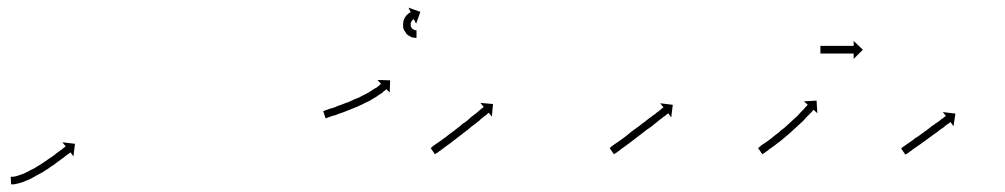

<svg xmlns="http://www.w3.org/2000/svg" viewBox="-20 -478 2627 502"><path d="M10 -16Q10 -16 10 -16Q10 -16 10 -16Q10 -16 10 -16Q10 -16 10 -16Q12 -16 14 -16Q14 -16 14 -16Q14 -16 14 -16Q14 -16 14 -16Q14 -16 14 -16Q17 -16 21 -17Q21 -17 21 -17Q21 -17 21 -17Q21 -17 21 -17Q21 -17 21 -17Q25 -18 31 -20Q31 -20 30.5 -20Q30 -20 30 -20Q30 -20 30 -20Q30 -20 30 -20Q36 -22 42 -24Q42 -24 42 -24Q42 -24 42 -24Q42 -24 42 -24Q42 -24 42 -24Q48 -27 54 -30Q54 -30 54 -30Q54 -30 54 -30Q54 -30 54 -30Q54 -30 54 -30Q61 -34 68 -37Q68 -37 68 -37Q68 -37 68 -37Q68 -37 68 -37Q68 -37 68 -37Q74 -41 81 -45Q81 -45 81 -45Q81 -45 81 -45Q81 -45 81 -45Q81 -45 81 -45Q88 -49 95 -54Q95 -54 95 -54Q95 -54 95 -54Q95 -54 95 -54Q95 -54 95 -54Q101 -58 108 -63Q108 -63 108 -63Q108 -63 108 -63Q108 -63 108 -63Q108 -63 108 -63Q114 -67 120 -71Q120 -71 120 -71Q120 -71 120 -71Q120 -71 120 -71Q120 -71 120 -71Q125 -75 130 -79Q135 -82 139 -86V-85Q143 -88 146 -91Q148 -93 150 -94Q151 -95 152 -95L143 -106L176 -102L172 -69L164 -80Q163 -79 163 -78H162Q161 -77 158 -75Q155 -73 151 -70Q147 -66 142 -63Q137 -59 131 -55Q131 -55 131 -55Q131 -55 131 -55Q131 -55 131 -55Q131 -55 131 -55Q125 -50 119 -46Q119 -46 119 -46Q119 -46 119 -46Q119 -46 119 -46Q119 -46 119 -46Q112 -42 106 -37Q106 -37 106 -37Q106 -37 106 -37Q106 -37 106 -37Q106 -37 106 -37Q99 -33 92 -28Q92 -28 92 -28Q92 -28 92 -28Q92 -28 92 -28Q92 -28 92 -28Q85 -24 77 -20Q77 -20 77 -20Q77 -20 77 -20Q77 -20 77 -20Q77 -20 77 -20Q70 -16 63 -12Q63 -12 63 -12Q63 -12 63 -12Q63 -12 63 -12Q63 -12 63 -12Q56 -9 50 -6Q50 -6 50 -6Q50 -6 49 -6Q49 -6 49 -6Q49 -6 49 -6Q43 -3 37 -1Q37 -1 37 -1Q37 -1 37 -1Q37 -1 37 -1Q37 -1 37 -1Q31 1 26 2Q26 2 26 2Q26 2 26 2Q26 2 26 2Q26 2 26 2Q21 3 17 4Q17 4 17 4Q17 4 17 4Q17 4 17 4Q17 4 17 4Q14 4 11 4Q11 4 11 4Q11 4 11 4Q11 4 11 4Q11 4 11 4Q10 4 9 4L8 -15Q9 -16 10 -16Z M827 -188Q829 -189 832 -190Q836 -191 840 -193Q845 -194 851 -196Q851 -196 851 -196Q851 -196 851 -196Q851 -196 851 -196Q851 -196 851 -196Q857 -198 863 -201Q863 -201 863 -201Q863 -201 863 -201Q863 -201 863 -201Q863 -201 863 -201Q870 -203 877 -206Q877 -206 877 -206Q877 -206 877 -206Q877 -206 877 -206Q877 -206 877 -206Q884 -209 891 -211Q891 -211 891 -211Q891 -211 891 -211Q891 -211 891 -211Q891 -211 891 -211Q899 -215 906 -218Q906 -218 906 -218Q906 -218 906 -218Q906 -218 906 -218Q906 -218 906 -218Q913 -221 921 -224Q921 -224 920.5 -224Q920 -224 920 -224Q920 -224 920 -224Q920 -224 920 -224Q928 -228 934 -231Q934 -231 934 -231Q934 -231 934 -231Q934 -231 934 -231Q934 -231 934 -231Q941 -235 947 -238Q947 -238 947 -238Q947 -238 947 -238Q947 -238 946.5 -238Q946 -238 946 -238Q952 -241 957 -245Q957 -245 957 -245Q957 -245 957 -245Q957 -245 957 -245Q957 -245 957 -245Q962 -248 966 -250Q966 -250 966 -250Q966 -250 966 -250Q966 -250 966 -250Q966 -250 966 -250Q969 -253 972 -255Q972 -255 972 -255Q972 -255 972 -255Q972 -255 972 -255Q972 -255 972 -255Q974 -257 975 -258Q975 -258 975 -258Q975 -258 975 -258Q975 -258 975 -258Q975 -258 975 -258Q976 -259 976 -259L967 -269L1000 -268L999 -236L990 -245Q990 -244 989 -244Q989 -244 989 -244Q989 -244 989 -244Q989 -244 989 -244Q989 -244 989 -244Q987 -242 985 -240Q985 -240 985 -240Q985 -240 985 -240Q985 -240 984.5 -240Q984 -240 984 -240Q981 -237 978 -234Q978 -234 978 -234Q978 -234 978 -234Q978 -234 977.5 -234Q977 -234 977 -234Q973 -231 968 -228Q968 -228 968 -228Q968 -228 968 -228Q968 -228 968 -228Q968 -228 968 -228Q963 -224 957 -221Q957 -221 957 -221Q957 -221 957 -221Q957 -221 957 -221Q957 -221 957 -221Q950 -217 944 -213Q944 -213 943.5 -213Q943 -213 943 -213Q943 -213 943 -213Q943 -213 943 -213Q936 -210 929 -206Q929 -206 929 -206Q929 -206 929 -206Q929 -206 929 -206Q929 -206 929 -206Q922 -203 914 -199Q914 -199 914 -199Q914 -199 914 -199Q914 -199 914 -199Q914 -199 914 -199Q906 -196 899 -193Q899 -193 899 -193Q899 -193 899 -193Q899 -193 899 -193Q899 -193 899 -193Q891 -190 884 -187Q884 -187 884 -187Q884 -187 884 -187Q884 -187 884 -187Q884 -187 884 -187Q877 -184 870 -182Q870 -182 870 -182Q870 -182 870 -182Q870 -182 870 -182Q870 -182 870 -182Q863 -179 857 -177Q857 -177 857 -177Q857 -177 857 -177Q857 -177 857 -177Q857 -177 857 -177Q851 -175 846 -174Q842 -172 838 -171Q835 -170 833 -169Q832 -169 831 -169L825 -188Q826 -188 827 -188ZM1068 -379Q1068 -379 1068 -379Q1068 -379 1068 -379Q1068 -379 1068 -379Q1068 -379 1068 -379Q1067 -379 1065 -379Q1065 -379 1065 -379Q1065 -379 1065 -379Q1065 -379 1065 -379Q1065 -379 1065 -379Q1063 -379 1061 -380Q1061 -380 1060.5 -380Q1060 -380 1060 -380Q1060 -380 1060 -380Q1060 -380 1060 -380Q1057 -380 1055 -381Q1055 -381 1055 -381.5Q1055 -382 1055 -382Q1054 -382 1054 -382Q1054 -382 1054 -382Q1051 -383 1049 -385Q1049 -385 1048.5 -385Q1048 -385 1048 -385Q1048 -385 1048 -385Q1048 -385 1048 -385Q1045 -388 1042 -390Q1042 -390 1042 -390.5Q1042 -391 1042 -391Q1042 -391 1042 -391Q1042 -391 1042 -391Q1040 -394 1038 -397Q1038 -397 1037.5 -397.5Q1037 -398 1037 -398Q1037 -398 1037 -398Q1037 -398 1037 -398Q1035 -402 1034 -406Q1034 -406 1034 -406Q1034 -406 1034 -406Q1034 -406 1034 -406.5Q1034 -407 1034 -407Q1034 -411 1034 -415Q1034 -415 1034 -415Q1034 -415 1034 -415Q1034 -415 1034 -415Q1034 -415 1034 -415Q1034 -419 1035 -423Q1035 -423 1035 -423Q1035 -423 1035 -424Q1035 -424 1035 -424Q1035 -424 1035 -424Q1036 -427 1038 -431Q1038 -431 1038 -431Q1038 -431 1038 -431Q1038 -431 1038 -431Q1038 -431 1038 -431Q1040 -434 1042 -437Q1042 -437 1042 -437Q1042 -437 1042 -437Q1042 -437 1042 -437Q1042 -437 1042 -437Q1044 -439 1046 -441Q1046 -441 1046 -441Q1046 -441 1046 -441Q1046 -441 1046.5 -441.5Q1047 -442 1047 -442Q1048 -443 1050 -444Q1050 -444 1050 -444Q1050 -444 1050 -444Q1050 -444 1050 -444Q1050 -444 1050 -444Q1052 -445 1053 -446Q1053 -446 1053 -446Q1053 -446 1053 -446Q1053 -446 1053 -446Q1053 -446 1053 -446Q1053 -446 1054 -446L1048 -458L1079 -447L1068 -416L1062 -428Q1062 -428 1062 -428Q1062 -428 1062 -428Q1062 -428 1062 -428Q1062 -428 1062 -428Q1062 -428 1062 -428Q1061 -428 1061 -427Q1061 -427 1061 -427Q1061 -427 1061 -427Q1061 -427 1061 -427Q1061 -427 1061 -427Q1060 -427 1059 -426Q1059 -426 1059 -426Q1059 -426 1059 -426Q1059 -426 1059 -426Q1059 -426 1059 -426Q1058 -425 1057 -424Q1057 -424 1057 -424Q1057 -424 1057 -424Q1057 -424 1057 -424Q1057 -424 1057 -424Q1056 -423 1055 -421Q1055 -421 1055 -421Q1055 -421 1055 -421Q1055 -422 1055.5 -422Q1056 -422 1056 -422Q1055 -420 1054 -418Q1054 -418 1054 -418Q1054 -418 1054 -418Q1054 -418 1054 -418.5Q1054 -419 1054 -419Q1054 -416 1053 -414Q1053 -414 1053 -414Q1053 -414 1053 -414Q1054 -415 1054 -415Q1054 -415 1054 -415Q1054 -413 1054 -410Q1054 -410 1054 -410Q1054 -410 1054 -411Q1054 -411 1054 -411Q1054 -411 1054 -411Q1054 -409 1055 -407Q1055 -407 1055 -407Q1055 -407 1055 -407Q1055 -407 1055 -407Q1055 -407 1055 -407Q1056 -405 1058 -403Q1058 -403 1057.5 -403.5Q1057 -404 1057 -404Q1057 -404 1057 -404Q1057 -404 1057 -404Q1059 -402 1060 -401Q1060 -401 1060 -401Q1060 -401 1060 -401Q1060 -401 1060 -401.5Q1060 -402 1060 -402Q1061 -401 1063 -400Q1063 -400 1063 -400Q1063 -400 1063 -400Q1063 -400 1062.5 -400Q1062 -400 1062 -400Q1064 -399 1065 -399Q1065 -399 1065 -399Q1065 -399 1065 -399Q1065 -399 1065 -399Q1065 -399 1065 -399Q1066 -399 1067 -399Q1067 -399 1067 -399Q1067 -399 1067 -399Q1067 -399 1067 -399Q1067 -399 1067 -399Q1068 -399 1069 -399Q1069 -399 1069 -399Q1069 -399 1069 -399Q1068 -399 1068 -399Q1068 -399 1068 -399Q1069 -399 1069 -398V-379Q1069 -379 1068 -379Z M1108 -92Q1110 -94 1112 -96Q1115 -98 1119 -101Q1123 -104 1128 -107Q1133 -111 1139 -115Q1145 -119 1151 -124Q1157 -129 1163 -133Q1170 -138 1176 -143Q1183 -148 1189 -154Q1196 -158 1202 -163Q1208 -168 1213 -173Q1219 -177 1224 -181Q1228 -185 1232 -188Q1236 -191 1239 -194Q1242 -196 1243 -197Q1244 -198 1245 -198L1236 -209L1269 -206L1266 -173L1258 -183Q1257 -183 1256 -182Q1254 -180 1252 -178Q1249 -176 1245 -173Q1241 -169 1236 -166V-165Q1231 -161 1226 -157Q1220 -152 1214 -148Q1208 -143 1202 -138Q1195 -133 1189 -128Q1182 -123 1176 -118Q1169 -113 1163 -108Q1157 -103 1151 -99Q1145 -95 1140 -91Q1135 -87 1131 -84Q1127 -82 1124 -79Q1121 -77 1119 -76Q1118 -75 1117 -75L1106 -91Q1107 -92 1108 -92Z M1576 -92Q1577 -94 1580 -96Q1583 -98 1587 -101Q1591 -104 1596 -107Q1601 -111 1607 -115Q1613 -119 1619 -124Q1625 -129 1631 -134Q1638 -139 1645 -144Q1651 -148 1658 -154Q1664 -158 1670 -163Q1676 -168 1682 -172Q1688 -177 1693 -180Q1697 -184 1702 -187Q1705 -190 1709 -193Q1711 -195 1713 -196Q1714 -197 1715 -197L1706 -208L1739 -204L1735 -171L1727 -182Q1726 -181 1725 -180Q1723 -179 1721 -177Q1718 -174 1714 -172Q1710 -168 1705 -165Q1700 -161 1694 -156Q1689 -152 1683 -147Q1676 -142 1670 -138Q1663 -133 1657 -128Q1650 -123 1644 -118Q1637 -113 1631 -108Q1624 -103 1619 -99Q1613 -95 1608 -91Q1603 -88 1599 -84Q1595 -82 1592 -79Q1589 -77 1587 -76Q1586 -75 1585 -75L1574 -91Q1575 -92 1576 -92Z M1964 -92Q1966 -94 1968 -96Q1971 -98 1975 -101Q1979 -104 1984 -107Q1989 -111 1995 -115Q1995 -115 1995 -115Q1995 -115 1995 -115Q1995 -115 1995 -115Q1995 -115 1995 -115Q2000 -119 2006 -124Q2006 -124 2006 -124Q2006 -124 2006 -124Q2006 -124 2006 -124Q2006 -124 2006 -124Q2012 -129 2019 -134Q2019 -134 2018.5 -134Q2018 -134 2018 -134Q2018 -134 2018 -134Q2018 -134 2018 -134Q2025 -139 2031 -144Q2031 -144 2031 -144Q2031 -144 2031 -144Q2031 -144 2031 -144Q2031 -144 2031 -144Q2037 -149 2043 -155Q2043 -155 2043 -155Q2043 -155 2043 -155Q2043 -155 2043 -155Q2043 -155 2043 -155Q2049 -160 2054 -165Q2054 -165 2054 -165Q2054 -165 2054 -165Q2054 -165 2054 -165Q2054 -165 2054 -165Q2060 -170 2065 -175Q2065 -175 2065 -175Q2065 -175 2065 -175Q2065 -175 2065 -175Q2065 -175 2065 -175Q2070 -180 2074 -185Q2074 -185 2074 -185Q2074 -185 2074 -185Q2074 -185 2074 -185Q2074 -185 2074 -185Q2078 -189 2082 -193Q2085 -196 2087 -199Q2089 -201 2091 -203Q2092 -204 2092 -204L2082 -213L2115 -215L2117 -182L2107 -191Q2107 -190 2106 -190Q2104 -188 2102 -185Q2099 -182 2096 -179Q2092 -175 2088 -171Q2088 -171 2088 -171Q2088 -171 2088 -171Q2088 -171 2088 -171Q2088 -171 2088 -171Q2084 -166 2079 -161Q2079 -161 2079 -161Q2079 -161 2079 -161Q2079 -161 2079 -161Q2079 -161 2079 -161Q2074 -156 2068 -151Q2068 -151 2068 -151Q2068 -151 2068 -151Q2068 -151 2068 -151Q2068 -151 2068 -151Q2062 -145 2056 -140Q2056 -140 2056 -140Q2056 -140 2056 -140Q2056 -140 2056 -140Q2056 -140 2056 -140Q2050 -134 2044 -129Q2044 -129 2044 -129Q2044 -129 2044 -129Q2044 -129 2044 -129Q2044 -129 2044 -129Q2038 -124 2031 -118Q2031 -118 2031 -118Q2031 -118 2031 -118Q2031 -118 2031 -118Q2031 -118 2031 -118Q2025 -113 2019 -108Q2019 -108 2019 -108Q2019 -108 2019 -108Q2019 -108 2019 -108Q2019 -108 2019 -108Q2013 -104 2007 -99Q2007 -99 2007 -99Q2007 -99 2007 -99Q2007 -99 2007 -99Q2007 -99 2007 -99Q2001 -95 1996 -91Q1991 -88 1987 -84Q1983 -82 1980 -79Q1977 -77 1975 -76Q1974 -75 1973 -75L1962 -91Q1963 -92 1964 -92ZM2126 -358Q2127 -358 2127.5 -358Q2128 -358 2129 -358Q2130 -358 2131 -358Q2132 -358 2133 -358Q2134 -358 2135.5 -358Q2137 -358 2139 -358Q2140 -358 2142 -358Q2144 -358 2145 -358Q2147 -358 2149 -358Q2151 -358 2153 -358Q2155 -358 2157 -358Q2159 -358 2161 -358Q2163 -358 2165 -358Q2167 -358 2169 -358Q2171 -358 2173 -358Q2175 -358 2177 -358Q2179 -358 2181 -358Q2183 -358 2185 -358Q2187 -358 2188.5 -358Q2190 -358 2192 -358Q2194 -358 2195.5 -358Q2197 -358 2199 -358Q2200 -358 2201.5 -358Q2203 -358 2204 -358Q2206 -358 2207 -358Q2208 -358 2209 -358Q2209 -358 2210 -358Q2211 -358 2212 -358Q2212 -358 2212 -358Q2212 -358 2212 -358V-371L2236 -348L2212 -324V-338Q2212 -338 2212 -338Q2212 -338 2212 -338Q2211 -338 2210 -338Q2209 -338 2209 -338Q2208 -338 2207 -338Q2206 -338 2204 -338Q2203 -338 2201.5 -338Q2200 -338 2199 -338Q2197 -338 2195.5 -338Q2194 -338 2192 -338Q2190 -338 2188.5 -338Q2187 -338 2185 -338Q2183 -338 2181 -338Q2179 -338 2177 -338Q2175 -338 2173 -338Q2171 -338 2169 -338Q2167 -338 2165 -338Q2163 -338 2161 -338Q2159 -338 2157 -338Q2155 -338 2153 -338Q2151 -338 2149 -338Q2147 -338 2145 -338Q2144 -338 2142 -338Q2140 -338 2139 -338Q2137 -338 2135.5 -338Q2134 -338 2133 -338Q2132 -338 2131 -338Q2130 -338 2129 -338Q2128 -338 2127.5 -338Q2127 -338 2126 -338Q2126 -338 2125.5 -338Q2125 -338 2125 -338V-358Q2125 -358 2125.5 -358Q2126 -358 2126 -358Z M2337 -91Q2339 -92 2341 -94Q2343 -95 2347 -98Q2351 -101 2354 -103Q2359 -106 2363 -109Q2368 -113 2373 -117Q2379 -120 2384 -124Q2389 -128 2395 -132Q2400 -136 2406 -140Q2411 -144 2416 -148Q2421 -151 2426 -155Q2431 -158 2435 -161Q2439 -164 2442 -167Q2446 -169 2448 -171Q2450 -173 2452 -174Q2452 -174 2453 -175L2445 -185L2478 -181L2473 -148L2465 -159Q2465 -158 2464 -158Q2462 -156 2460 -155Q2457 -153 2454 -151Q2451 -148 2447 -145Q2443 -142 2438 -139Q2433 -135 2428 -131Q2423 -128 2418 -124Q2412 -120 2407 -116Q2401 -112 2396 -108Q2390 -104 2385 -100Q2380 -97 2375 -93Q2370 -90 2366 -87Q2363 -84 2358 -81Q2355 -79 2353 -77Q2350 -76 2349 -75Q2348 -74 2347 -74L2336 -90Q2337 -90 2337 -91Z"/></svg>

Font: FRB American Cursive Just Arrows
Style: Italic
Weight: 400
Italic angle: -25°
Version: Version 2.0;Modular Font Editor K font №1